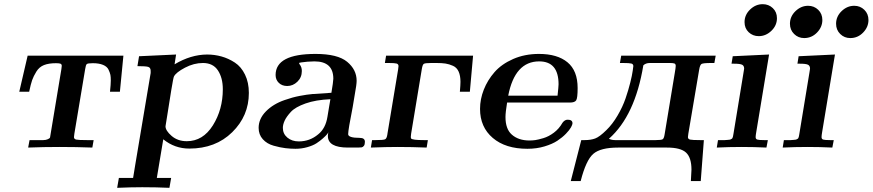

<svg xmlns="http://www.w3.org/2000/svg" viewBox="-20 -714 4222 929"><path d="M73.2 -270 113.8 -444.8H577.1L560.1 -270H512.2Q516.1 -306.2 516.1 -325.2Q516.1 -341.3 514.2 -351.6Q512.2 -361.8 505.1 -377Q498 -392.1 478.5 -400.1Q459 -408.2 429.2 -408.2Q405.3 -408.2 400.1 -404.1Q395 -399.9 392.1 -379.9L339.8 -66.9Q337.9 -52.7 337.9 -50.8Q337.9 -41 348.9 -38.6Q359.9 -36.1 400.9 -36.1H433.1L426.8 0Q347.7 -2.9 268.1 -2.9Q191.9 -2.9 116.2 0L123 -36.1H141.1Q176.3 -36.1 189.2 -36.1Q202.1 -36.1 211.7 -40.5Q221.2 -44.9 222.2 -49.1Q223.1 -53.2 225.1 -66.9L276.9 -378.9Q278.8 -393.1 278.8 -395Q278.8 -402.8 273.4 -405.5Q268.1 -408.2 251 -408.2Q215.8 -408.2 192.9 -399.2Q169.9 -390.1 156 -367.7Q142.1 -345.2 135.5 -326.2Q128.9 -307.1 121.1 -270Z M546.9 194.8 555.2 147H624Q626 137.2 628.9 117.2Q631.8 97.2 633.8 86.9L709 -360.8V-371.1Q709 -387.2 696.5 -390.6Q684.1 -394 645 -394L652.8 -441.9L832 -450.2L824.7 -402.8Q902.8 -449.7 981.9 -450.2Q1018.1 -450.2 1052 -440.7Q1085.9 -431.2 1116.5 -411.1Q1147 -391.1 1165.5 -353Q1184.1 -314.9 1184.1 -264.2Q1184.1 -153.3 1103.5 -74.2Q1022.9 4.9 896 4.9Q825.2 4.9 770 -40L738.8 147H808.1L799.8 194.8Q735.8 191.9 669.9 191.9H667Q614.7 191.9 546.9 194.8ZM780.8 -103Q780.8 -82 810.3 -56.4Q839.8 -30.8 883.8 -30.8Q961.9 -30.8 1010 -107.4Q1058.1 -184.1 1058.1 -282.2Q1058.1 -337.4 1034.4 -373.3Q1010.7 -409.2 961.9 -409.2Q918 -409.2 875 -386.5Q832 -363.8 821.8 -344.2Q818.8 -339.4 808.8 -278.6Q798.8 -217.8 790 -160.2Z M1231.4 -95.2Q1231.4 -139.2 1266.6 -175Q1301.8 -210.9 1357.4 -230Q1394.5 -243.2 1430.2 -250Q1465.8 -256.8 1492.2 -259Q1518.6 -261.2 1583.5 -265.1Q1592.3 -316.9 1592.8 -333Q1592.8 -417 1501.5 -417Q1485.4 -417 1467.5 -415.5Q1449.7 -414.1 1438.2 -412.1Q1426.8 -410.2 1426.8 -409.2Q1426.8 -408.2 1428.2 -406Q1429.7 -403.8 1429.7 -402.8Q1440.9 -388.7 1440.4 -370.1Q1440.4 -339.4 1418.9 -318.6Q1397.5 -297.9 1369.6 -297.9Q1344.7 -297.9 1329.1 -313Q1313.5 -328.1 1313.5 -351.1Q1313.5 -453.1 1506.8 -453.1Q1613.8 -453.1 1659.7 -415Q1705.6 -377 1705.6 -323.2Q1705.6 -305.2 1696.8 -257.8Q1688 -203.6 1686.5 -195.8Q1664.6 -85.9 1664.6 -64.9Q1664.6 -46.9 1720.7 -46.9Q1745.6 -46.9 1745.6 -27.8Q1745.6 -14.6 1740.7 -8.3Q1735.8 -2 1729.7 -1Q1723.6 0 1711.4 0H1663.6Q1566.4 0 1566.4 -56.2Q1566.4 -64 1568.8 -74.2Q1567.9 -71.3 1562.3 -64.2Q1556.6 -57.1 1542.7 -44.7Q1528.8 -32.2 1511.7 -21Q1494.6 -9.8 1467 -2Q1439.5 5.9 1409.7 5.9Q1385.7 5.9 1361.1 2.9Q1336.4 0 1304 -9Q1271.5 -18.1 1251.5 -40.5Q1231.4 -63 1231.4 -95.2ZM1348.6 -95.2Q1348.6 -66.4 1370.6 -48.1Q1392.6 -29.8 1425.8 -29.8Q1479 -29.8 1519.5 -64Q1555.7 -92.8 1564.5 -149.9Q1566.4 -164.1 1571.5 -192.1Q1576.7 -220.2 1578.6 -233.9Q1507.8 -231 1458.3 -213.4Q1408.7 -195.8 1387.2 -172.4Q1365.7 -148.9 1357.2 -130.1Q1348.6 -111.3 1348.6 -95.2Z M1774.4 0 1780.3 -36.1H1796.4Q1835.4 -36.1 1843.3 -40Q1851.1 -43.9 1854 -62Q1854 -65.9 1855 -68.8L1906.2 -377Q1908.2 -391.1 1908.2 -394Q1908.2 -403.8 1899.2 -406.5Q1890.1 -409.2 1860.4 -409.2H1842.3L1848.1 -444.8H2269L2253.4 -270H2205.1Q2208 -303.2 2208 -317.9Q2208 -347.7 2199.2 -367.4Q2190.4 -387.2 2171.9 -395.5Q2153.3 -403.8 2135.7 -406.5Q2118.2 -409.2 2091.3 -409.2H2066.4Q2036.6 -409.2 2030.5 -405Q2024.4 -400.9 2021 -379.9L1969.2 -66.9Q1966.3 -48.8 1969.2 -43.9Q1975.1 -36.1 2031.2 -36.1H2050.3L2044.4 0Q1972.7 -2.9 1902.3 -2.9Q1851.6 -2.9 1774.4 0Z M2302.7 -187Q2302.7 -233.9 2320.8 -280Q2338.9 -326.2 2372.8 -365Q2406.7 -403.8 2462.9 -428.5Q2519 -453.1 2587.9 -453.1Q2676.8 -453.1 2725.8 -412.6Q2774.9 -372.1 2774.9 -288.1Q2774.9 -239.3 2767.8 -228.5Q2760.7 -217.8 2737.8 -217.8H2433.6Q2425.8 -169.9 2425.8 -147.9Q2425.8 -89.8 2456.1 -63Q2488.3 -34.2 2542 -34.2Q2555.2 -34.2 2569.6 -36.1Q2584 -38.1 2609.4 -45.7Q2634.8 -53.2 2659.9 -72Q2685.1 -90.8 2701.7 -120.1Q2712.9 -135.3 2727.1 -134.8Q2750 -134.8 2750 -117.2Q2750 -111.3 2742.9 -98.1Q2735.8 -85 2718.3 -66.9Q2700.7 -48.8 2676.8 -33Q2652.8 -17.1 2614.7 -5.6Q2576.7 5.9 2531.7 5.9Q2425.8 5.9 2364.3 -46.6Q2302.7 -99.1 2302.7 -187ZM2439 -251H2677.7Q2682.6 -295.9 2682.6 -306.2Q2682.6 -417 2588.9 -417Q2471.2 -417 2439 -251Z M2741.7 162.1 2792.5 -36.1H2808.6Q2838.4 -36.1 2859.6 -43.9Q2880.9 -51.8 2913.6 -84Q2943.4 -112.8 2968 -154.8Q2992.7 -196.8 3006.6 -237.3Q3020.5 -277.8 3029.5 -314Q3038.6 -350.1 3041.5 -372.1L3044.4 -394Q3044.4 -403.8 3035.2 -406.5Q3025.9 -409.2 2993.7 -409.2H2979.5L2985.8 -444.8H3442.9L3436.5 -409.2H3421.9Q3381.8 -409.2 3374.3 -404.5Q3366.7 -399.9 3362.8 -376L3310.5 -66.9Q3308.6 -52.7 3308.6 -50.8Q3308.6 -41 3319.1 -38.6Q3329.6 -36.1 3367.7 -36.1H3385.7L3370.6 162.1H3322.8Q3325.7 107.9 3325.7 106.9Q3325.7 48.8 3299.6 24.4Q3273.4 0 3207.5 0H2970.7Q2885.7 0 2850.6 30.5Q2815.4 61 2789.6 162.1ZM2926.8 -42Q2940.9 -36.1 2956.5 -36.1H3152.8Q3180.7 -36.1 3186.8 -40.5Q3192.9 -44.9 3195.8 -64L3244.6 -358.9Q3249.5 -386.7 3249.5 -395Q3249.5 -403.8 3244.1 -406.5Q3238.8 -409.2 3220.7 -409.2H3124.5Q3104.5 -409.2 3092.8 -397.9Q3052.7 -154.8 2926.8 -43Z M3448.2 0 3454.1 -36.1H3470.2Q3480 -36.1 3487.1 -36.1Q3494.1 -36.1 3500.2 -37.1Q3506.3 -38.1 3509.8 -38.1Q3513.2 -38.1 3516.8 -40.5Q3520.5 -43 3521.5 -43Q3522.5 -43 3524.4 -47.4Q3526.4 -51.8 3526.4 -53Q3526.4 -54.2 3527.8 -60.5Q3529.3 -66.9 3529.3 -68.8L3578.1 -366.2Q3580.1 -378.4 3580.6 -381.8Q3580.6 -396 3570.6 -400.9Q3560.5 -405.8 3531.2 -405.8H3519.5L3525.4 -441.9L3701.2 -450.2L3639.2 -75.2Q3636.2 -58.1 3636.2 -50.8Q3636.2 -41 3644.3 -38.6Q3652.3 -36.1 3677.2 -36.1H3695.3L3688.5 0Q3628.4 -2.9 3568.4 -2.9Q3508.3 -2.9 3448.2 0ZM3582.5 -606.9Q3582.5 -642.1 3609.4 -668Q3636.2 -693.8 3670.4 -693.8Q3699.2 -693.8 3719.2 -674.8Q3739.3 -655.8 3739.3 -626Q3739.3 -590.8 3712.4 -564.9Q3685.5 -539.1 3651.4 -539.1Q3622.6 -539.1 3602.5 -558.1Q3582.5 -577.1 3582.5 -606.9Z M3767.1 0 3772.9 -36.1H3789.1Q3798.8 -36.1 3805.9 -36.1Q3813 -36.1 3819.1 -37.1Q3825.2 -38.1 3828.6 -38.1Q3832 -38.1 3835.7 -40.5Q3839.4 -43 3840.3 -43Q3841.3 -43 3843.3 -47.4Q3845.2 -51.8 3845.2 -53Q3845.2 -54.2 3846.7 -60.5Q3848.1 -66.9 3848.1 -68.8L3897 -366.2Q3898.9 -378.4 3899.4 -381.8Q3899.4 -396 3889.4 -400.9Q3879.4 -405.8 3850.1 -405.8H3838.4L3844.2 -441.9L4020 -450.2L3958 -75.2Q3955.1 -58.1 3955.1 -50.8Q3955.1 -41 3963.1 -38.6Q3971.2 -36.1 3996.1 -36.1H4014.2L4007.3 0Q3947.3 -2.9 3887.2 -2.9Q3827.1 -2.9 3767.1 0ZM3802.2 -599.1Q3802.2 -634.3 3829.1 -660.2Q3856 -686 3890.1 -686Q3918.9 -686 3939 -666.5Q3959 -647 3959 -617.2Q3959 -583 3933.1 -556.4Q3907.2 -529.8 3871.1 -529.8Q3842.3 -529.8 3822.3 -549.6Q3802.2 -569.3 3802.2 -599.1ZM4025.4 -599.1Q4025.4 -634.3 4052.2 -660.2Q4079.1 -686 4113.3 -686Q4142.1 -686 4162.1 -666.5Q4182.1 -647 4182.1 -617.2Q4182.1 -583 4156.2 -556.4Q4130.4 -529.8 4094.2 -529.8Q4065.4 -529.8 4045.4 -549.6Q4025.4 -569.3 4025.4 -599.1Z"/></svg>

Font: CMU Serif Extra
Style: BoldSlanted
Weight: 700
Italic angle: -9.46001°
Version: Version 0.7.0